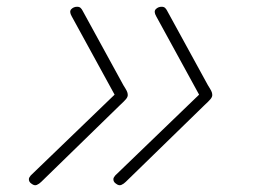

<svg xmlns="http://www.w3.org/2000/svg" viewBox="-20 -534 765 568"><path d="M74 10Q69 7 67 3Q65 -1 65.5 -5Q66 -9 71 -15L319 -254L192 -486Q184 -500 191 -507Q198 -514 208 -514Q215 -514 218.5 -510.5Q222 -507 224 -503L345 -282Q352 -271 355 -265Q358 -259 358 -253Q358 -247 352.5 -240.5Q347 -234 335 -223L102 4Q96 10 89 13Q82 16 74 10ZM324 10Q319 7 317 3Q315 -1 315.5 -5Q316 -9 321 -15L569 -254L442 -486Q434 -500 441 -507Q448 -514 458 -514Q465 -514 468.5 -510.5Q472 -507 474 -503L595 -282Q602 -271 605 -265Q608 -259 608 -253Q608 -247 602.5 -240.5Q597 -234 585 -223L352 4Q346 10 339 13Q332 16 324 10Z"/></svg>

Font: Playwrite IS Thin
Style: Regular
Weight: 250
Designer: Veronika Burian, José Scaglione
Foundry: TypeTogether
Version: Version 1.002